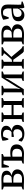

<svg xmlns="http://www.w3.org/2000/svg" viewBox="1654 -2152 509 3858"><g transform="rotate(-90 1909.0 -223.5)"><path d="M434.1 -130.4Q434.1 -95.2 418 -69.8Q401.9 -44.4 374.5 -28.1Q347.2 -11.7 311.3 -3.9Q275.4 3.9 235.8 3.9Q207.5 3.9 188.7 3.4Q169.9 2.9 157 2.2Q144 1.5 134.5 0.7Q125 0 114.7 0H29.3V-22Q43.5 -29.8 57.9 -34.9Q72.3 -40 87.9 -43.9V-402.3Q70.8 -405.8 56.4 -411.1Q42 -416.5 29.3 -423.8V-447.3H109.4Q130.4 -447.3 147.5 -447.8Q164.6 -448.2 179.9 -448.7Q195.3 -449.2 210 -449.7Q224.6 -450.2 241.2 -450.2Q279.8 -450.2 310.5 -444.8Q341.3 -439.5 362.8 -427Q384.3 -414.6 395.8 -394Q407.2 -373.5 407.2 -343.8Q407.2 -322.3 398.2 -305.7Q389.2 -289.1 374.8 -276.6Q360.4 -264.2 342.5 -255.9Q324.7 -247.6 307.6 -243.2Q333 -241.2 356 -233.4Q378.9 -225.6 396.2 -211.7Q413.6 -197.8 423.8 -177.5Q434.1 -157.2 434.1 -130.4ZM168.5 -39.1Q174.8 -38.1 184.6 -37.4Q194.3 -36.6 205.1 -36.4Q215.8 -36.1 225.8 -36.1Q235.8 -36.1 242.2 -36.1Q294.4 -36.1 320.3 -59.1Q346.2 -82 346.2 -123.5Q346.2 -145.5 337.9 -161.9Q329.6 -178.2 314.7 -189.2Q299.8 -200.2 279.3 -205.6Q258.8 -210.9 234.4 -210.9H168.5ZM168.5 -238.3 277.3 -246.6Q285.6 -250.5 294.4 -258.1Q303.2 -265.6 310.3 -276.6Q317.4 -287.6 322 -302.2Q326.7 -316.9 326.7 -334.5Q326.7 -377.4 300 -394.3Q273.4 -411.1 223.1 -411.1Q218.3 -411.1 210.9 -411.1Q203.6 -411.1 195.8 -410.6Q188 -410.2 180.7 -409.7Q173.3 -409.2 168.5 -407.7Z M689.9 -39.1Q702.1 -38.1 713.4 -37.1Q724.6 -36.1 736.8 -36.1Q790 -36.1 819.1 -62Q848.1 -87.9 848.1 -143.1Q848.1 -168.5 840.1 -185.5Q832 -202.6 818.4 -212.9Q804.7 -223.1 786.4 -227.5Q768.1 -231.9 748 -231.9Q733.4 -231.9 718.8 -231.2Q704.1 -230.5 689.9 -228ZM743.7 -447.3V-423.8Q732.4 -416.5 719.2 -411.4Q706.1 -406.2 689.9 -402.3V-264.2Q697.3 -265.1 705.6 -266.6Q713.9 -268.1 724.4 -269.3Q734.9 -270.5 748 -271.2Q761.2 -272 778.8 -272Q852.5 -272 894.3 -240.2Q936 -208.5 936 -142.1Q936 -106.4 922.4 -79.3Q908.7 -52.2 884.5 -33.7Q860.4 -15.1 826.4 -5.6Q792.5 3.9 752.4 3.9Q728 3.9 698.2 2Q668.5 0 634.8 0H550.3V-22Q563 -29.8 577.6 -34.9Q592.3 -40 609.4 -43.9V-407.7H540L500.5 -300.3H476.6Q474.6 -316.9 473.1 -335.7Q471.7 -354.5 470.5 -373.8Q469.2 -393.1 468.5 -411.6Q467.8 -430.2 467.8 -447.3Z M1135.3 -32.2Q1163.1 -32.2 1183.1 -41Q1203.1 -49.8 1216.1 -64Q1229 -78.1 1235.1 -96.2Q1241.2 -114.3 1241.2 -133.3Q1241.2 -154.3 1236.3 -168.5Q1231.4 -182.6 1222.7 -191.4Q1213.9 -200.2 1201.2 -204.8Q1188.5 -209.5 1172.9 -211.9L1088.4 -198.2Q1085 -210 1084.7 -222.4Q1084.5 -234.9 1088.4 -246.6H1179.7Q1187.5 -250 1196.3 -257.6Q1205.1 -265.1 1212.6 -276.6Q1220.2 -288.1 1225.1 -303.2Q1230 -318.4 1230 -336.9Q1230 -378.9 1206.1 -398.4Q1182.1 -418 1144 -418Q1126 -418 1111.6 -416.3Q1097.2 -414.6 1092.3 -412.1L1051.8 -311H1029.8Q1019.5 -340.8 1015.1 -370.4Q1010.7 -399.9 1009.8 -428.2Q1018.6 -432.6 1032.2 -437.7Q1045.9 -442.9 1064.5 -447.3Q1083 -451.7 1106.4 -454.6Q1129.9 -457.5 1158.7 -457.5Q1231.4 -457.5 1270.8 -431.4Q1310.1 -405.3 1310.1 -353Q1310.1 -331.1 1301.3 -313.2Q1292.5 -295.4 1278.6 -281.5Q1264.6 -267.6 1247.3 -257.8Q1230 -248 1212.9 -242.2Q1237.3 -239.7 1258.5 -231.9Q1279.8 -224.1 1295.2 -210.4Q1310.5 -196.8 1319.3 -177.5Q1328.1 -158.2 1328.1 -133.3Q1328.1 -97.7 1315.2 -70.6Q1302.2 -43.5 1278.8 -25.4Q1255.4 -7.3 1222.4 2Q1189.5 11.2 1148.9 11.2Q1097.2 11.2 1057.9 -4.2Q1018.6 -19.5 992.7 -43L1008.8 -103H1026.9Q1038.1 -90.3 1052.7 -72.8Q1067.4 -55.2 1081.5 -38.1Q1090.3 -35.2 1104.2 -33.7Q1118.2 -32.2 1135.3 -32.2Z M1578.1 0H1386.2V-22Q1398.9 -29.8 1413.8 -34.7Q1428.7 -39.6 1445.3 -43.9V-402.3Q1428.7 -406.2 1413.8 -411.4Q1398.9 -416.5 1386.2 -423.8V-447.3H1578.1V-423.8Q1568.4 -417.5 1555.4 -412.1Q1542.5 -406.7 1525.4 -402.3V-246.1H1728V-402.3Q1713.4 -405.3 1699.5 -410.4Q1685.5 -415.5 1674.3 -423.8V-447.3H1867.7V-423.8Q1843.3 -408.7 1808.1 -402.3V-43.9Q1824.7 -40 1839.8 -35.6Q1855 -31.2 1867.7 -22V0H1674.3V-22Q1685.5 -30.3 1699 -35.6Q1712.4 -41 1728 -43.9V-206.1H1525.4V-43.9Q1543.5 -40 1555.9 -34.4Q1568.4 -28.8 1578.1 -22Z M1923.3 -447.3H2112.8V-423.8Q2094.2 -412.6 2059.1 -402.3V-157.2L2049.3 -74.2H2053.7L2088.4 -141.6L2279.8 -447.3H2400.9V-423.8Q2372.1 -408.2 2341.3 -402.3V-43.9Q2358.4 -39.1 2374 -33.9Q2389.6 -28.8 2400.9 -22V0H2210.9V-22Q2223.6 -29.8 2237.1 -34.9Q2250.5 -40 2264.6 -43.9V-299.3L2273.9 -370.1H2269L2235.4 -303.2L2045.4 0H1923.3V-22Q1938.5 -29.8 1952.9 -34.7Q1967.3 -39.6 1982.4 -43.9V-402.3Q1965.3 -405.3 1950.4 -410.4Q1935.5 -415.5 1923.3 -423.8Z M2716.8 -447.3H2889.6V-423.8Q2880.4 -417 2865.7 -411.1Q2851.1 -405.3 2829.6 -398.4Q2798.8 -362.3 2764.6 -324.2Q2730.5 -286.1 2693.4 -249Q2713.4 -227.5 2735.1 -201.4Q2756.8 -175.3 2779.3 -147.9Q2801.8 -120.6 2824 -93.8Q2846.2 -66.9 2867.7 -43.9L2909.7 -22V0H2805.2L2776.9 -20.5Q2736.8 -68.8 2703.6 -116.9Q2670.4 -165 2636.2 -211.9H2595.7V-43.9Q2613.3 -39.6 2628.2 -34.2Q2643.1 -28.8 2653.3 -22V0H2456.5V-22Q2468.8 -29.8 2483.4 -34.9Q2498 -40 2515.1 -43.9V-402.3Q2485.4 -408.7 2456.5 -423.8V-447.3H2639.6V-423.8Q2630.9 -417.5 2620.4 -412.1Q2609.9 -406.7 2595.7 -402.3V-235.4L2641.6 -244.1Q2659.7 -264.6 2676.5 -283.4Q2693.4 -302.2 2709.5 -320.8Q2725.6 -339.4 2740.5 -358.6Q2755.4 -377.9 2769.5 -398.4Q2754.4 -404.8 2741.2 -410.6Q2728 -416.5 2716.8 -423.8Z M3349.6 -130.4Q3349.6 -95.2 3333.5 -69.8Q3317.4 -44.4 3290 -28.1Q3262.7 -11.7 3226.8 -3.9Q3190.9 3.9 3151.4 3.9Q3123 3.9 3104.2 3.4Q3085.4 2.9 3072.5 2.2Q3059.6 1.5 3050 0.7Q3040.5 0 3030.3 0H2944.8V-22Q2959 -29.8 2973.4 -34.9Q2987.8 -40 3003.4 -43.9V-402.3Q2986.3 -405.8 2971.9 -411.1Q2957.5 -416.5 2944.8 -423.8V-447.3H3024.9Q3045.9 -447.3 3063 -447.8Q3080.1 -448.2 3095.5 -448.7Q3110.8 -449.2 3125.5 -449.7Q3140.1 -450.2 3156.7 -450.2Q3195.3 -450.2 3226.1 -444.8Q3256.8 -439.5 3278.3 -427Q3299.8 -414.6 3311.3 -394Q3322.8 -373.5 3322.8 -343.8Q3322.8 -322.3 3313.7 -305.7Q3304.7 -289.1 3290.3 -276.6Q3275.9 -264.2 3258.1 -255.9Q3240.2 -247.6 3223.1 -243.2Q3248.5 -241.2 3271.5 -233.4Q3294.4 -225.6 3311.8 -211.7Q3329.1 -197.8 3339.4 -177.5Q3349.6 -157.2 3349.6 -130.4ZM3084 -39.1Q3090.3 -38.1 3100.1 -37.4Q3109.9 -36.6 3120.6 -36.4Q3131.3 -36.1 3141.4 -36.1Q3151.4 -36.1 3157.7 -36.1Q3210 -36.1 3235.8 -59.1Q3261.7 -82 3261.7 -123.5Q3261.7 -145.5 3253.4 -161.9Q3245.1 -178.2 3230.2 -189.2Q3215.3 -200.2 3194.8 -205.6Q3174.3 -210.9 3149.9 -210.9H3084ZM3084 -238.3 3192.9 -246.6Q3201.2 -250.5 3210 -258.1Q3218.8 -265.6 3225.8 -276.6Q3232.9 -287.6 3237.5 -302.2Q3242.2 -316.9 3242.2 -334.5Q3242.2 -377.4 3215.6 -394.3Q3189 -411.1 3138.7 -411.1Q3133.8 -411.1 3126.5 -411.1Q3119.1 -411.1 3111.3 -410.6Q3103.5 -410.2 3096.2 -409.7Q3088.9 -409.2 3084 -407.7Z M3742.7 -117.2Q3742.7 -97.7 3743.4 -83.3Q3744.1 -68.8 3745.1 -52.7L3806.6 -43.9V-24.9Q3784.7 -13.7 3757.3 -4.6Q3730 4.4 3705.1 8.8H3682.1Q3673.8 -12.2 3671.9 -36.6Q3669.9 -61 3668.9 -90.3H3665Q3661.1 -72.3 3650.9 -54.2Q3640.6 -36.1 3624 -21.5Q3607.4 -6.8 3584.7 2.2Q3562 11.2 3533.7 11.2Q3506.8 11.2 3484.1 2.4Q3461.4 -6.3 3445.1 -22.2Q3428.7 -38.1 3419.7 -60.1Q3410.6 -82 3410.6 -108.9Q3410.6 -150.4 3427.2 -176.5Q3443.8 -202.6 3476.1 -217.8Q3508.3 -232.9 3556.2 -239.7Q3604 -246.6 3666.5 -250Q3669.9 -288.1 3668.5 -319.1Q3667 -350.1 3658.2 -372.1Q3649.4 -394 3632.8 -406Q3616.2 -418 3589.4 -418Q3576.7 -418 3561.3 -416.5Q3545.9 -415 3530.3 -409.2L3488.3 -302.2H3465.3Q3456.5 -329.1 3450 -357.7Q3443.4 -386.2 3440.9 -414.1Q3474.6 -434.6 3516.4 -446Q3558.1 -457.5 3609.4 -457.5Q3654.8 -457.5 3681.9 -444.6Q3709 -431.6 3723.6 -411.4Q3738.3 -391.1 3742.7 -365.7Q3747.1 -340.3 3747.1 -315.4Q3747.1 -262.2 3744.9 -212.6Q3742.7 -163.1 3742.7 -117.2ZM3569.3 -44.4Q3591.8 -44.4 3608.9 -53.2Q3626 -62 3637.7 -74.5Q3649.4 -86.9 3656.5 -100.3Q3663.6 -113.8 3666.5 -122.6V-216.3Q3614.3 -216.8 3581.3 -211.2Q3548.3 -205.6 3529.3 -194.1Q3510.3 -182.6 3503.2 -165.3Q3496.1 -147.9 3496.1 -125.5Q3496.1 -86.9 3515.9 -65.7Q3535.6 -44.4 3569.3 -44.4Z"/></g></svg>

Font: PT Astra Serif
Style: Regular
Weight: 400
Designer: A.Korolkova, I. Chaeva
Foundry: ParaType Ltd
Version: Version 1.002